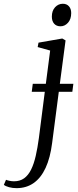

<svg xmlns="http://www.w3.org/2000/svg" viewBox="-144 -748 416 1022"><path d="M-56 253.5Q-77 253.5 -95.5 248.5Q-114 243.5 -123.5 236L-112 209Q-105 212 -93 214.5Q-81 217 -69.5 217Q-37.5 217 -15.5 201Q6.5 185 21.5 154.8Q36.5 124.5 46.2 81.8Q56 39 63 -13.5L94.5 -259.5H25L30.5 -302H100L123 -479L56.5 -497.5L61 -521L187.5 -543L205 -533L174.5 -302H246.5L241 -259.5H169L133.5 13Q123.5 92 98.8 145.5Q74 199 35.2 226.2Q-3.5 253.5 -56 253.5ZM178 -608Q156.5 -608 144.2 -621.8Q132 -635.5 132 -659.5Q132 -691 149.2 -709.5Q166.5 -728 190.5 -728Q211 -728 223 -714.5Q235 -701 235 -678.5Q235 -646 218 -627Q201 -608 178 -608Z"/></svg>

Font: Merriweather 72pt Light
Style: Italic
Weight: 300
Italic angle: -7.8°
Version: Version 2.101